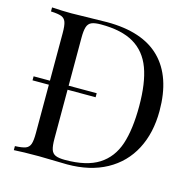

<svg xmlns="http://www.w3.org/2000/svg" viewBox="-104 -814 932 920"><g transform="rotate(15 362.0 -354.0)"><path d="M292 -18.1Q398.4 -18.1 459 -56.6Q519.5 -95.2 544.2 -169.2Q568.8 -243.2 568.8 -358.4Q568.8 -473.6 542 -545.9Q515.1 -618.2 454.3 -654.1Q393.6 -689.9 291 -689.9Q259.8 -689.9 244.1 -682.9Q228.5 -675.8 222.7 -657.7Q216.8 -639.6 216.8 -604V-366.2H356V-346.2H216.8V-104Q216.8 -67.9 222.7 -50Q228.5 -32.2 244.4 -25.1Q260.3 -18.1 292 -18.1ZM124 -106V-346.2H43V-366.2H124V-602.1Q124 -639.6 117.9 -656.7Q111.8 -673.8 95.5 -680.2Q79.1 -686.5 43 -688V-708Q96.7 -704.6 140.6 -704.6L165 -705.1Q302.7 -708 315.9 -708Q492.7 -708 580.8 -619.6Q668.9 -531.2 668.9 -361.8Q668.9 -252.9 626.2 -171.1Q583.5 -89.4 502 -44.7Q420.4 0 307.1 0L167 -2.9Q85 -2.9 43 0V-20Q79.1 -21.5 95.5 -27.8Q111.8 -34.2 117.9 -51.3Q124 -68.4 124 -106Z"/></g></svg>

Font: PlayfairDisplay-Regular
Style: Regular
Weight: 400
Designer: Claus Eggers Sørensen
Foundry: Claus Eggers Sørensen
Version: Version 1.002;PS 001.002;hotconv 1.0.70;makeotf.lib2.5.58329